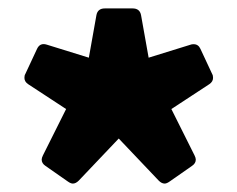

<svg xmlns="http://www.w3.org/2000/svg" viewBox="-20 -754 564 456"><path d="M88 -360Q79 -366 79 -375Q79 -379 82 -385L137 -495L47 -554Q38 -560 38 -569Q38 -575 40 -578L68 -638Q75 -653 91 -648L191 -617L209 -718Q212 -734 229 -734H295Q312 -734 315 -718L333 -617L433 -648Q435 -649 440 -649Q451 -649 456 -638L484 -578Q486 -575 486 -569Q486 -560 477 -554L387 -495L442 -385Q445 -379 445 -375Q445 -366 436 -360L383 -323Q376 -318 371 -318Q364 -318 357 -325L262 -425L167 -325Q160 -318 153 -318Q148 -318 141 -323Z"/></svg>

Font: LINE Seed Sans TH App Heavy
Style: Regular
Weight: 900
Designer: Dalton Maag Ltd | Thai characters by Cadson Demak Co.,Ltd.
Foundry: Dalton Maag Ltd
Version: Version 1.003